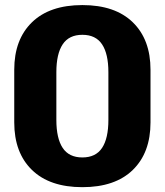

<svg xmlns="http://www.w3.org/2000/svg" viewBox="-20 -738 665 775"><path d="M37.5 -244V-456.5Q37.5 -578.5 109 -648Q180.5 -717.5 312.5 -717.5Q444.5 -717.5 516 -648Q587.5 -578.5 587.5 -456.5V-244Q587.5 -121.5 516 -52Q444.5 17.5 312.5 17.5Q180.5 17.5 109 -52Q37.5 -121.5 37.5 -244ZM207.5 -254Q207.5 -179.5 233 -141Q258.5 -102.5 312.5 -102.5Q366.5 -102.5 392 -141Q417.5 -179.5 417.5 -254V-446.5Q417.5 -520.5 392 -559Q366.5 -597.5 312.5 -597.5Q258.5 -597.5 233 -559Q207.5 -520.5 207.5 -446.5Z"/></svg>

Font: MFEK Sans
Style: Bold
Weight: 700
Designer: Owen Earl
Foundry: indestructible type*
Version: Version 0.001; ttfautohint (v1.8.4.7-5d5b)